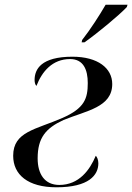

<svg xmlns="http://www.w3.org/2000/svg" viewBox="-20 -786 562 816"><path d="M329 -616 327 -606H339C397 -647 486 -721 519 -756L522 -766H429C403 -721 363 -659 329 -616ZM220 10C358 10 398 -42 398 -92C398 -107 392 -120 387 -124C362 -64 316 0 232 0C170 0 140 -46 140 -113C140 -200 174 -241 250 -276C348 -316 457 -330 457 -429C457 -496 396 -545 288 -545C155 -545 127 -492 127 -446C127 -435 130 -425 135 -421C158 -481 202 -535 278 -535C335 -535 353 -489 353 -433C353 -367 339 -326 246 -285C132 -235 36 -227 36 -124C36 -44 98 10 220 10Z"/></svg>

Font: Noto Serif Display
Style: Italic
Weight: 400
Italic angle: -12°
Designer: Monotype Design Team
Foundry: Monotype Imaging Inc.
Version: Version 2.009